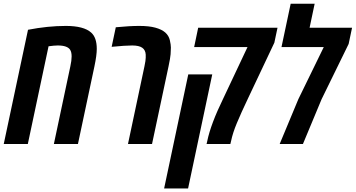

<svg xmlns="http://www.w3.org/2000/svg" viewBox="-33 -780 1927 1040"><path d="M460.9 -603.5Q491.2 -576.7 491.2 -515.1Q491.2 -481 478.5 -420.4L389.2 0H258.8L348.1 -420.9Q355 -452.1 355 -474.6Q355 -497.1 347.2 -509.8Q332.5 -533.7 279.8 -533.7Q261.7 -533.7 230 -529.3L117.7 0H-12.7L118.7 -618.7Q226.1 -639.6 323.5 -639.6Q420.9 -639.6 460.9 -603.5Z M594.2 -632.3Q668.5 -639.6 721.4 -639.6Q774.4 -639.6 808.8 -630.1Q843.3 -620.6 862.3 -603.8Q881.3 -586.9 887 -562.3Q892.6 -537.6 892.6 -522.2Q892.6 -506.8 891.1 -486.6Q889.6 -466.3 879.9 -420.4L790.5 0H660.2L749.5 -420.9Q756.3 -453.6 756.3 -467Q756.3 -480.5 756.3 -484.4Q754.9 -509.3 737.3 -521.5Q719.7 -533.7 683.1 -533.7Q646.5 -533.7 571.8 -526.4Z M1453.1 -548.8 1312.5 -251.5Q1272 -166.5 1249.8 -112.8Q1227.5 -59.1 1218.8 -16.6L1214.8 0H1085.9L1089.8 -16.6Q1108.4 -107.4 1176.3 -246.6L1307.6 -524.9H1018.6L1040.5 -629.9H1470.2ZM985.8 240.7H856L986.8 -377H1116.7Z M1644 -629.9H1874L1855.5 -542L1709 -242.7L1607.9 0H1481.9L1583 -242.7L1720.7 -524.9H1491.7L1541.5 -759.8H1671.4Z"/></svg>

Font: Open Sans Hebrew Condensed
Style: Bold Italic
Weight: 700
Width: 3
Italic angle: -12°
Foundry: Ascender Corporation, Yanek Iontef
Version: Version 2.001;PS 002.001;hotconv 1.0.70;makeotf.lib2.5.58329